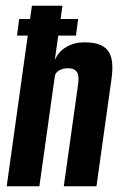

<svg xmlns="http://www.w3.org/2000/svg" viewBox="-20 -650 422 670"><path d="M3.4 0 91.4 -630H197.9L171.2 -440.2Q183.8 -470.1 211.7 -486.2Q239.5 -502.3 273.8 -502.3Q309.6 -502.3 330.8 -492.9Q351.9 -483.4 361.3 -466.1Q370.6 -448.8 371.8 -424.8Q373 -400.8 368.6 -371.3L316.6 0H202.6L252.3 -354.1Q253.9 -364.6 254 -374.7Q254.2 -384.8 251.2 -393.1Q248.3 -401.4 240.2 -406.5Q232.1 -411.7 216.6 -411.7Q202.7 -411.7 192.7 -407.4Q182.6 -403 177.6 -397.2Q172.6 -391.5 171.6 -385.9L117.4 0ZM39.4 -525.7 46.8 -583.6H252.6L245.1 -525.7Z"/></svg>

Font: Alumni Sans SC Thin
Style: Italic
Weight: 100
Italic angle: -8°
Designer: Robert E. Leuschke
Foundry: Robert E. Leuschke
Version: Version 1.016